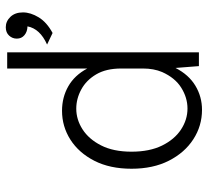

<svg xmlns="http://www.w3.org/2000/svg" viewBox="-48 -678 736 681"><g transform="rotate(-90 320.5 -337.0)"><path d="M272 11Q215 11 167.5 -19.8Q120 -50.5 91.5 -106.5Q63 -162.5 63 -239Q63 -315.5 91.2 -370.8Q119.5 -426 166.2 -455.8Q213 -485.5 268.5 -485.5Q316.5 -485.5 355.5 -463.2Q394.5 -441 418.5 -396V-680H476V0H427L420.5 -83Q396.5 -36 357.5 -12.5Q318.5 11 272 11ZM276.5 -40.5Q315 -40.5 350.2 -62.5Q385.5 -84.5 406 -130.5Q418.5 -160 418.5 -198.5V-276Q418.5 -329 397.8 -364.2Q377 -399.5 344.2 -417.2Q311.5 -435 276 -435Q237.5 -435 202.8 -412.8Q168 -390.5 145.8 -347Q123.5 -303.5 123.5 -239Q123.5 -175 145.2 -130.8Q167 -86.5 202 -63.5Q237 -40.5 276.5 -40.5ZM544.5 -519 503.5 -538.5Q559.5 -563.5 568 -608Q549 -608.5 536.8 -618.8Q524.5 -629 524.5 -646Q524.5 -661.5 535.2 -673.2Q546 -685 565 -685Q586 -685 601.8 -668.5Q617.5 -652 617.5 -624Q617.5 -597 600 -568.2Q582.5 -539.5 544.5 -519Z"/></g></svg>

Font: Betina Sans Light
Style: Regular
Weight: 300
Designer: Jonathan Pinhorn (font) & Cristiano Sobral (main changes)
Version: Version 2.001;October 6, 2020;FontCreator 13.0.0.2681 64-bit